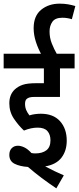

<svg xmlns="http://www.w3.org/2000/svg" viewBox="-20 -916 432 1050"><path d="M186 -218Q150 -218 111 -202Q81 -230 56 -267Q31 -304 31 -351Q31 -399 61 -427Q78 -443 103.5 -452Q129 -461 179 -461H220V-542H0V-622H388V-542H308V-386H170Q151 -386 141 -383Q131 -380 125 -374Q117 -366 117 -348Q117 -329 123.5 -314Q130 -299 141 -285Q156 -290 173 -292Q190 -294 203 -294Q272 -294 308.5 -253Q345 -212 345 -147Q345 -91 316 -53.5Q287 -16 227 -6Q278 21 329 43L288 114Q246 86 207.5 57Q169 28 133 -3Q88 -6 59.5 -20.5Q31 -35 31 -69Q31 -92 44 -105.5Q57 -119 78 -119Q94 -119 113 -110Q132 -101 152 -79Q163 -77 173 -77Q211 -77 233.5 -94Q256 -111 256 -149Q256 -180 239.5 -199Q223 -218 186 -218ZM208 -615Q189 -648 176.5 -686.5Q164 -725 164 -762Q164 -829 205 -862.5Q246 -896 306 -896Q331 -896 351.5 -892.5Q372 -889 392 -883L373 -811Q347 -819 321 -819Q282 -819 266.5 -797Q251 -775 251 -744Q251 -710 263 -679Q275 -648 294 -615Z"/></svg>

Font: Noto Sans ExtraCondensed Medium
Style: Regular
Weight: 500
Width: 2
Designer: Monotype Design Team
Foundry: Monotype Imaging Inc.
Version: Version 2.013; ttfautohint (v1.8.4.7-5d5b)